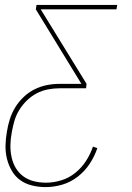

<svg xmlns="http://www.w3.org/2000/svg" viewBox="-20 -540 540 783"><path d="M166 223Q138 223 111 216.5Q84 210 63 195Q42 180 28.5 157Q15 134 8.5 108Q2 82 2.5 54Q3 26 8 -2Q12 -28 20 -53.5Q28 -79 42 -102Q56 -125 76.5 -144.5Q97 -164 121.5 -176Q146 -188 171.5 -193Q197 -198 223 -198H312L126 -502L129 -520H458L455 -502H146L333 -198L331 -180H223Q200 -180 176 -175.5Q152 -171 130 -159.5Q108 -148 89.5 -130Q71 -112 58 -90.5Q45 -69 38.5 -46Q32 -23 28 0Q23 26 22.5 51Q22 76 27 100Q32 124 44 144.5Q56 165 75 179Q94 193 118 199Q142 205 168 205Q198 205 229.5 195.5Q261 186 287 165Q313 144 331 116Q349 88 359 58L377 64Q366 97 346 127.5Q326 158 297 180.5Q268 203 234 213Q200 223 166 223Z"/></svg>

Font: Iosevka Thin
Style: Italic
Weight: 100
Italic angle: -9°
Monospace: yes
Designer: Belleve Invis
Foundry: Belleve Invis
Version: Version 32.5.0; ttfautohint (v1.8.4)